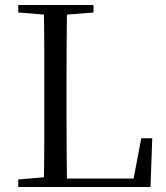

<svg xmlns="http://www.w3.org/2000/svg" viewBox="-20 -748 665 768"><path d="M53 0V-30L191 -42H202V0ZM155 0Q157 -84 157 -166.5Q157 -249 157 -329V-391Q157 -476 157 -560.5Q157 -645 155 -728H248Q247 -645 246.5 -559Q246 -473 246 -378V-320Q246 -248 246.5 -166Q247 -84 248 0ZM202 0V-34H552L510 -10L545 -195H589L582 0ZM53 -698V-728H354V-698L214 -687H191Z"/></svg>

Font: Noto Serif TC ExtraLight
Style: Regular
Weight: 400
Version: Version 2.002-H1;hotconv 1.1.0;makeotfexe 2.6.0